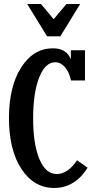

<svg xmlns="http://www.w3.org/2000/svg" viewBox="-20 -932 478 962"><path d="M381.8 -912.1 282.2 -750H215.8L116.2 -912.1H185.1L249 -835.9L313 -912.1ZM366.2 -128.9 418.9 -91.8Q388.7 -42.5 346.2 -16.4Q303.7 9.8 252 9.8Q149.9 9.8 87.4 -85.4Q24.9 -180.7 24.9 -339.8Q24.9 -498.5 86.2 -594.2Q147.5 -689.9 245.1 -689.9Q313.5 -689.9 335 -634.8V-680.2H405.8V-528.8H335.9Q326.2 -572.3 304.9 -596.2Q283.7 -620.1 256.8 -620.1Q206.5 -620.1 176.3 -543.7Q146 -467.3 146 -337.9Q146 -210.4 177.2 -135.3Q208.5 -60.1 264.2 -60.1Q319.8 -60.1 366.2 -128.9Z"/></svg>

Font: Margherita Bold
Style: Regular
Weight: 700
Designer: James Puckett
Foundry: Dunwich Type Founders
Version: Version 1.008;hotconv 1.0.109;makeotfexe 2.5.65596